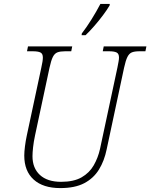

<svg xmlns="http://www.w3.org/2000/svg" viewBox="-20 -951 768 981"><path d="M288 10Q200 10 152 -33.5Q104 -77 104 -156Q104 -175 107.5 -203Q111 -231 117 -259L191 -605Q199 -640 199 -657Q199 -677 186.5 -683Q174 -689 148 -689H118L123 -714H349L344 -689H312Q288 -689 273.5 -683.5Q259 -678 250 -660Q241 -642 233 -605L159 -259Q152 -226 149 -198.5Q146 -171 146 -153Q146 -92 184 -57Q222 -22 292 -22Q357 -22 397 -45Q437 -68 459 -106.5Q481 -145 491 -190L580 -606Q583 -622 585.5 -635Q588 -648 588 -657Q588 -677 575.5 -683Q563 -689 538 -689H505L510 -714H728L723 -689H692Q668 -689 654 -683.5Q640 -678 631 -660Q622 -642 614 -605L525 -188Q513 -129 485.5 -84.5Q458 -40 410.5 -15Q363 10 288 10ZM397 -771 398 -780Q422 -811 447 -851Q472 -891 493 -931H541L540 -923Q527 -901 506.5 -873.5Q486 -846 462.5 -819Q439 -792 417 -771Z"/></svg>

Font: Noto Serif SemiCondensed ExtraLight
Style: Italic
Weight: 200
Width: 4
Italic angle: -12°
Designer: Monotype Design Team
Foundry: Monotype Imaging Inc.
Version: Version 2.013